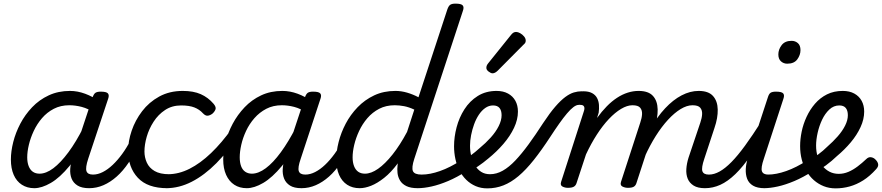

<svg xmlns="http://www.w3.org/2000/svg" viewBox="-20 -1020 4859 1058"><path d="M169 17Q130 17 100.5 -2Q71 -21 55.5 -56.5Q40 -92 40 -141Q40 -186 53 -237.5Q66 -289 92 -338.5Q118 -388 157 -429Q196 -470 248.5 -494.5Q301 -519 366 -519Q407 -519 449 -503.5Q491 -488 525 -463L510 -394Q465 -422 430 -431Q395 -440 362 -440Q314 -440 276.5 -420.5Q239 -401 211.5 -369Q184 -337 166 -298.5Q148 -260 139 -222Q130 -184 130 -153Q130 -125 138 -104.5Q146 -84 161 -73.5Q176 -63 198 -63Q234 -63 274 -93Q314 -123 357 -181Q400 -239 441 -321L468 -279Q417 -171 363.5 -106Q310 -41 260 -12Q210 17 169 17ZM471 17Q431 17 407.5 2.5Q384 -12 374.5 -36Q365 -60 367 -89.5Q369 -119 380 -151L490 -483Q497 -503 506.5 -509Q516 -515 535 -515Q566 -515 574.5 -505.5Q583 -496 576 -476L466 -145Q450 -96 456.5 -77Q463 -58 492 -58Q506 -58 512 -46.5Q518 -35 516 -20.5Q514 -6 503 5.5Q492 17 471 17Z M471 17Q457 17 450.5 5.5Q444 -6 446.5 -20.5Q449 -35 460.5 -46.5Q472 -58 493 -58Q519 -58 546.5 -72Q574 -86 601 -111.5Q628 -137 653.5 -172Q679 -207 701 -250Q708 -264 721 -263.5Q734 -263 743 -253Q752 -243 747 -229Q720 -170 689 -124Q658 -78 623 -47Q588 -16 550 0.5Q512 17 471 17Z M902 17Q793 17 739.5 -40.5Q686 -98 686 -189Q686 -242 705.5 -299.5Q725 -357 763 -407Q801 -457 857.5 -488Q914 -519 987 -519Q1046 -519 1086.5 -501Q1127 -483 1157 -448Q1172 -430 1167.5 -417.5Q1163 -405 1151 -394Q1138 -384 1125 -382.5Q1112 -381 1098 -396Q1079 -417 1051 -428Q1023 -439 978 -439Q928 -439 890 -414Q852 -389 826.5 -349.5Q801 -310 788.5 -266.5Q776 -223 776 -185Q776 -153 789 -124Q802 -95 832 -77.5Q862 -60 912 -60Q926 -60 931.5 -48.5Q937 -37 935 -21.5Q933 -6 924.5 5.5Q916 17 902 17Z M896 17Q887 17 883 5.5Q879 -6 880 -21.5Q881 -37 888 -48.5Q895 -60 906 -60Q965 -60 1024.5 -90Q1084 -120 1143 -176.5Q1202 -233 1259 -313Q1264 -321 1276 -316Q1288 -311 1296.5 -301.5Q1305 -292 1300 -284Q1239 -188 1172.5 -121Q1106 -54 1036.5 -18.5Q967 17 896 17Z M1340 17Q1300 17 1271 -2Q1242 -21 1226 -56.5Q1210 -92 1210 -141Q1210 -186 1223 -237.5Q1236 -289 1262.5 -338.5Q1289 -388 1328 -429Q1367 -470 1419 -494.5Q1471 -519 1536 -519Q1578 -519 1620 -503.5Q1662 -488 1695 -463L1680 -394Q1636 -422 1601 -431Q1566 -440 1533 -440Q1485 -440 1447.5 -420.5Q1410 -401 1382 -369Q1354 -337 1336 -298.5Q1318 -260 1309.5 -222Q1301 -184 1301 -153Q1301 -125 1308.5 -104.5Q1316 -84 1331.5 -73.5Q1347 -63 1368 -63Q1404 -63 1444.5 -93Q1485 -123 1527.5 -181Q1570 -239 1612 -321L1639 -279Q1588 -171 1534 -106Q1480 -41 1430.5 -12Q1381 17 1340 17ZM1641 17Q1601 17 1578 2.5Q1555 -12 1545.5 -36Q1536 -60 1538 -89.5Q1540 -119 1550 -151L1660 -483Q1667 -503 1676.5 -509Q1686 -515 1705 -515Q1736 -515 1744.5 -505.5Q1753 -496 1746 -476L1637 -145Q1620 -96 1626.5 -77Q1633 -58 1662 -58Q1676 -58 1682.5 -46.5Q1689 -35 1687 -20.5Q1685 -6 1673.5 5.5Q1662 17 1641 17Z M1641 17Q1627 17 1620.5 5.5Q1614 -6 1616.5 -20.5Q1619 -35 1630.5 -46.5Q1642 -58 1663 -58Q1689 -58 1716.5 -72Q1744 -86 1771 -111.5Q1798 -137 1823.5 -172Q1849 -207 1871 -250Q1878 -264 1891 -263.5Q1904 -263 1913 -253Q1922 -243 1917 -229Q1890 -170 1859 -124Q1828 -78 1793 -47Q1758 -16 1720 0.5Q1682 17 1641 17Z M1962 17Q1922 17 1893 -2Q1864 -21 1848.5 -56.5Q1833 -92 1833 -141Q1833 -186 1846 -237.5Q1859 -289 1885 -338.5Q1911 -388 1950.5 -429Q1990 -470 2042 -494.5Q2094 -519 2159 -519Q2191 -519 2223.5 -509.5Q2256 -500 2286 -484L2445 -968Q2452 -988 2461.5 -994Q2471 -1000 2490 -1000Q2521 -1000 2529.5 -990.5Q2538 -981 2531 -961L2263 -145Q2247 -96 2255.5 -77Q2264 -58 2303 -58Q2315 -58 2320 -46.5Q2325 -35 2323 -20.5Q2321 -6 2311 5.5Q2301 17 2282 17Q2243 17 2219.5 5.5Q2196 -6 2184.5 -25Q2173 -44 2170.5 -66.5Q2168 -89 2171 -112L2172 -120Q2135 -70 2097 -40Q2059 -10 2025 3.5Q1991 17 1962 17ZM1991 -63Q2025 -63 2063.5 -90Q2102 -117 2143 -168.5Q2184 -220 2223 -293L2263 -416Q2233 -430 2206.5 -435Q2180 -440 2155 -440Q2107 -440 2069.5 -420.5Q2032 -401 2004.5 -369Q1977 -337 1959 -298.5Q1941 -260 1932 -222Q1923 -184 1923 -153Q1923 -125 1931 -104.5Q1939 -84 1954 -73.5Q1969 -63 1991 -63Z M2282 17Q2263 17 2257 5.5Q2251 -6 2255.5 -20.5Q2260 -35 2272.5 -46.5Q2285 -58 2304 -58Q2349 -58 2404.5 -77.5Q2460 -97 2520 -136Q2531 -143 2541 -138Q2551 -133 2557 -121Q2563 -109 2562 -96.5Q2561 -84 2551 -77Q2498 -43 2449.5 -22.5Q2401 -2 2358.5 7.5Q2316 17 2282 17Z M2519 -128Q2547 -144 2573 -163Q2599 -182 2622 -203Q2656 -231 2684 -262Q2712 -293 2728 -325Q2744 -357 2744 -385Q2744 -411 2732.5 -425Q2721 -439 2697 -439Q2683 -439 2676.5 -451Q2670 -463 2671.5 -479Q2673 -495 2684 -507Q2695 -519 2716 -519Q2753 -519 2779.5 -504.5Q2806 -490 2820 -464.5Q2834 -439 2834 -405Q2834 -361 2812.5 -315.5Q2791 -270 2754 -227Q2717 -184 2670 -146Q2643 -123 2612.5 -102.5Q2582 -82 2550 -64Z M2665 18Q2630 18 2601 5.5Q2572 -7 2549.5 -29Q2527 -51 2512 -80Q2497 -109 2489.5 -143.5Q2482 -178 2482 -214Q2482 -265 2496 -318.5Q2510 -372 2539 -417.5Q2568 -463 2612.5 -491Q2657 -519 2717 -519Q2728 -519 2732.5 -507Q2737 -495 2734 -479Q2731 -463 2721.5 -451Q2712 -439 2697 -439Q2674 -439 2654 -425Q2634 -411 2618.5 -387.5Q2603 -364 2592.5 -335Q2582 -306 2576 -275.5Q2570 -245 2570 -217Q2570 -187 2577 -159Q2584 -131 2597.5 -108.5Q2611 -86 2631.5 -73Q2652 -60 2680 -60Q2716 -60 2750.5 -79.5Q2785 -99 2820 -136Q2855 -173 2893 -225Q2931 -277 2973 -342Q3010 -398 3040 -432.5Q3070 -467 3095 -485.5Q3120 -504 3142 -510.5Q3164 -517 3185 -517Q3198 -517 3203 -505.5Q3208 -494 3205.5 -479.5Q3203 -465 3194 -453.5Q3185 -442 3169 -442Q3156 -442 3140 -430Q3124 -418 3104.5 -395Q3085 -372 3062 -339.5Q3039 -307 3013 -267Q2964 -192 2921 -138Q2878 -84 2837 -49.5Q2796 -15 2754 1.5Q2712 18 2665 18Z M2694 -616Q2685 -616 2672.5 -625.5Q2660 -635 2660 -646Q2660 -653 2662.5 -659Q2665 -665 2670 -671L2793 -824Q2802 -836 2809 -840Q2816 -844 2824 -844Q2834 -844 2846.5 -837Q2859 -830 2868 -819Q2877 -808 2877 -796Q2877 -788 2873.5 -783Q2870 -778 2864 -773L2723 -631Q2708 -616 2694 -616Z M3109 15Q3093 15 3079.5 8Q3066 1 3072 -18L3197 -406Q3203 -423 3198.5 -432.5Q3194 -442 3179 -442Q3163 -442 3157 -453.5Q3151 -465 3153.5 -479.5Q3156 -494 3166.5 -505.5Q3177 -517 3194 -517Q3224 -517 3242.5 -507Q3261 -497 3270 -480Q3279 -463 3280.5 -442Q3282 -421 3279 -399L3270 -370Q3296 -406 3323.5 -434Q3351 -462 3380 -481Q3409 -500 3439 -509.5Q3469 -519 3499 -519Q3553 -519 3578 -491.5Q3603 -464 3604 -417Q3605 -370 3586 -315L3487 -11Q3483 2 3473 8.5Q3463 15 3440 15Q3424 15 3410 8Q3396 1 3402 -18L3508 -344Q3517 -370 3518 -391.5Q3519 -413 3507.5 -426.5Q3496 -440 3465 -440Q3436 -440 3402.5 -420Q3369 -400 3335 -364Q3301 -328 3269 -278.5Q3237 -229 3209 -169L3157 -11Q3153 2 3142.5 8.5Q3132 15 3109 15ZM3864 17Q3825 17 3802 2.5Q3779 -12 3769.5 -35.5Q3760 -59 3762 -89Q3764 -119 3774 -151L3839 -344Q3848 -370 3849 -391.5Q3850 -413 3838.5 -426.5Q3827 -440 3796 -440Q3765 -440 3730.5 -419Q3696 -398 3661 -360Q3626 -322 3593.5 -270.5Q3561 -219 3533 -157H3496Q3525 -242 3563 -309Q3601 -376 3645 -423Q3689 -470 3736 -494.5Q3783 -519 3830 -519Q3884 -519 3909 -491Q3934 -463 3935 -416.5Q3936 -370 3917 -315L3861 -145Q3844 -95 3850.5 -76.5Q3857 -58 3886 -58Q3901 -58 3907 -46.5Q3913 -35 3910.5 -20.5Q3908 -6 3896.5 5.5Q3885 17 3864 17Z M3865 17Q3851 17 3844.5 5.5Q3838 -6 3840.5 -20.5Q3843 -35 3854.5 -46.5Q3866 -58 3887 -58Q3915 -58 3945.5 -75Q3976 -92 4010.5 -127Q4045 -162 4085.5 -217.5Q4126 -273 4175 -350Q4184 -363 4196.5 -361.5Q4209 -360 4216.5 -350.5Q4224 -341 4218 -328Q4165 -233 4119.5 -167Q4074 -101 4032 -60.5Q3990 -20 3949 -1.5Q3908 17 3865 17Z M4193 17Q4153 17 4129.5 3Q4106 -11 4097 -35Q4088 -59 4089.5 -89Q4091 -119 4102 -151L4211 -483Q4217 -503 4226.5 -509Q4236 -515 4256 -515Q4287 -515 4295.5 -505.5Q4304 -496 4297 -476L4189 -145Q4172 -95 4178.5 -76.5Q4185 -58 4214 -58Q4228 -58 4234.5 -46.5Q4241 -35 4239 -20.5Q4237 -6 4225.5 5.5Q4214 17 4193 17ZM4318 -669Q4298 -669 4283.5 -682Q4269 -695 4269 -720Q4269 -747 4287 -771Q4305 -795 4342 -795Q4362 -795 4376.5 -782.5Q4391 -770 4391 -744Q4391 -717 4373.5 -693Q4356 -669 4318 -669Z M4190 17Q4171 17 4165 5.5Q4159 -6 4163.5 -20.5Q4168 -35 4180.5 -46.5Q4193 -58 4212 -58Q4257 -58 4312.5 -77.5Q4368 -97 4428 -136Q4439 -143 4449 -138Q4459 -133 4465 -121Q4471 -109 4470 -96.5Q4469 -84 4459 -77Q4406 -43 4357.5 -22.5Q4309 -2 4266.5 7.5Q4224 17 4190 17Z M4430 -130Q4460 -148 4488 -168.5Q4516 -189 4539 -212Q4570 -239 4596 -268.5Q4622 -298 4637 -328Q4652 -358 4652 -385Q4652 -411 4640.5 -425Q4629 -439 4605 -439Q4574 -439 4550 -416.5Q4526 -394 4510 -360Q4494 -326 4485.5 -288Q4477 -250 4477 -218Q4477 -184 4486 -155.5Q4495 -127 4512 -106Q4529 -85 4551.5 -73.5Q4574 -62 4602 -62Q4629 -62 4655 -73Q4681 -84 4706 -103Q4731 -122 4753 -143Q4766 -156 4780.5 -153.5Q4795 -151 4805 -140Q4817 -128 4819 -115Q4821 -102 4808 -88Q4773 -49 4736.5 -26Q4700 -3 4662 7.5Q4624 18 4585 18Q4549 18 4519 6Q4489 -6 4465 -27Q4441 -48 4424 -77Q4407 -106 4398 -141Q4389 -176 4389 -215Q4389 -253 4397.5 -294.5Q4406 -336 4424.5 -376Q4443 -416 4471 -448.5Q4499 -481 4537 -500Q4575 -519 4624 -519Q4661 -519 4687.5 -504.5Q4714 -490 4728 -464.5Q4742 -439 4742 -405Q4742 -363 4722 -319.5Q4702 -276 4668 -235.5Q4634 -195 4592 -160Q4564 -133 4531.5 -109Q4499 -85 4463 -66Z"/></svg>

Font: Playwrite SK
Style: Regular
Weight: 400
Designer: Veronika Burian, José Scaglione
Foundry: TypeTogether
Version: Version 1.002